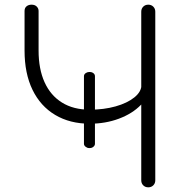

<svg xmlns="http://www.w3.org/2000/svg" viewBox="-20 -801 784 821"><path d="M364 -272Q279 -272 216 -309.5Q153 -347 119 -417Q85 -487 85 -585V-754Q85 -767 93.5 -774Q102 -781 115 -781Q129 -781 137 -773Q145 -765 145 -754V-585Q145 -506 170.5 -449.5Q196 -393 245 -362.5Q294 -332 364 -332Q424 -332 474 -346Q524 -360 554.5 -384.5Q585 -409 585 -439H623Q619 -390 582.5 -352.5Q546 -315 488.5 -293.5Q431 -272 364 -272ZM614 0Q601 0 592.5 -8.5Q584 -17 584 -30V-751Q584 -764 592.5 -772.5Q601 -781 614 -781Q627 -781 635.5 -772.5Q644 -764 644 -751V-30Q644 -17 635.5 -8.5Q627 0 614 0ZM360 -168Q353 -168 346 -173.5Q339 -179 339 -186V-475Q339 -483 346 -488Q353 -493 360 -493H365Q373 -493 379.5 -488Q386 -483 386 -475V-186Q386 -179 379.5 -173.5Q373 -168 365 -168Z"/></svg>

Font: ComfortaaLight
Style: Regular
Weight: 300
Designer: Johan Aakerlund
Foundry: Johan Aakerlund
Version: Version 3.104; ttfautohint (v1.8.1.43-b0c9)